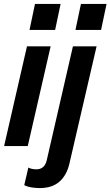

<svg xmlns="http://www.w3.org/2000/svg" viewBox="-20 -747 565 982"><path d="M1 0 118 -510H239L122 0ZM131 -594 159 -727H290L262 -594ZM183 215Q167 215 144.5 212Q122 209 104 200L125 110Q132 114 142.5 116.5Q153 119 166 119Q208 119 219 73L353 -510H474L335 90Q321 150 283.5 182.5Q246 215 183 215ZM366 -594 394 -727H525L497 -594Z"/></svg>

Font: Instrument Sans SemiCondensed SemiBold Italic
Style: Regular
Weight: 600
Width: 4
Italic angle: -13°
Designer: Rodrigo Fuenzalida
Foundry: fragTYPE
Version: Version 1.000; ttfautohint (v1.8.4.7-5d5b);gftools[0.9.28]